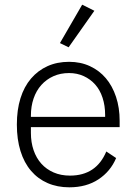

<svg xmlns="http://www.w3.org/2000/svg" viewBox="-20 -788 583 820"><path d="M276 12Q225 12 183.5 -6Q142 -24 112.5 -58.5Q83 -93 67.5 -143Q52 -193 52 -256Q52 -319 67.5 -368.5Q83 -418 112.5 -452.5Q142 -487 183 -505.5Q224 -524 275 -524Q324 -524 364 -505.5Q404 -487 432 -454Q460 -421 475.5 -374.5Q491 -328 491 -272V-245H112V-220Q112 -180 123.5 -146.5Q135 -113 156.5 -89Q178 -65 209 -51.5Q240 -38 279 -38Q391 -38 434 -141L476 -113Q452 -56 400.5 -22Q349 12 276 12ZM275 -476Q238 -476 208 -462.5Q178 -449 156.5 -425Q135 -401 123.5 -367.5Q112 -334 112 -294V-289H429V-297Q429 -337 418 -370.5Q407 -404 386.5 -427Q366 -450 337.5 -463Q309 -476 275 -476ZM273 -586 236 -604 331 -768 383 -742Z"/></svg>

Font: IBM Plex Sans Thai Light
Style: Regular
Weight: 300
Designer: Mike Abbink, Paul van der Laan, Pieter van Rosmalen, Ben Mitchell, Mark Frömberg
Foundry: Bold Monday
Version: Version 1.2